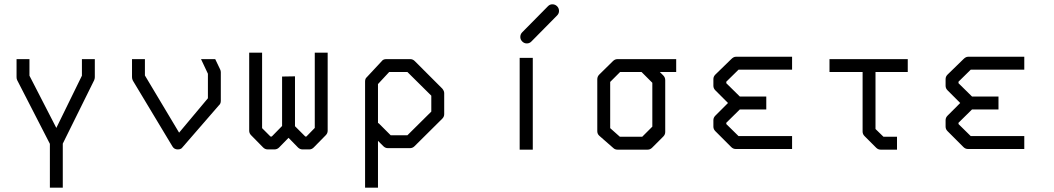

<svg xmlns="http://www.w3.org/2000/svg" viewBox="-20 -745 4900 893"><path d="M57 -470H117V-393L242 -150L361 -393V-470H421V-386Q421 -379.5 418 -372L272 -77V128H212V-76L60 -372Q57 -378 57 -386Z M981 -470 1004 -422Q1007 -416 1007 -409V-276Q1007 -262.5 998 -255L828 -59L823 -54Q816.5 -50 807 -50Q790 -50 782 -64L598 -370Q594 -378 594 -386V-470H654V-394L813 -128L947 -288V-402L915 -470Z M1352 -390V-158L1400 -110H1405L1444 -150V-500H1504V-137Q1504 -125 1495 -116L1439 -59Q1430 -50 1418 -50H1388Q1375 -50 1366 -59L1322 -104L1278 -59Q1269 -50 1256 -50H1226Q1213 -50 1204 -59L1148 -116Q1139 -125 1139 -137V-500H1199V-149L1238 -110H1244L1292 -159V-389Z M1738 -171 1740 -173 1797 -116H1875L1986 -226V-300L1875 -410H1790L1738 -354ZM1738 -90V128H1678V-366Q1678 -379.5 1686 -386L1755 -460Q1762 -470 1776 -470H1888Q1900 -470 1909 -461L2037 -333Q2046 -322 2046 -312V-214Q2046 -202 2037 -193L1908 -65Q1899 -56 1887 -56H1784Q1772 -56 1763 -65Z M2397 -476H2458V-49H2397ZM2400 -573Q2400 -586 2409 -595L2528.5 -716Q2537 -725 2549 -725Q2562 -725 2571 -716Q2580 -707 2580 -694Q2580 -682 2571 -673L2451.5 -552Q2443 -543 2430 -543Q2418 -543 2409 -552Q2400 -561 2400 -573Z M2852 -470H3125V-410H3049L3065 -394Q3074 -385 3074 -372V-131Q3074 -119 3065 -110L3013 -58Q3004 -49 2992 -49H2852Q2840 -49 2832 -57L2768 -113Q2758 -121.5 2758 -135V-376Q2758 -389 2767 -398L2831 -461Q2840 -470 2852 -470ZM2964 -410H2864L2818 -364V-149L2863 -109H2967L3014 -156V-360Z M3664 -52H3402Q3390 -52 3381 -61L3307 -135Q3298 -144 3298 -156V-186Q3298 -198 3307 -207L3366 -266L3307 -325Q3298 -334 3298 -346V-377Q3298 -389 3307 -398L3381 -470Q3392 -481 3402 -481H3664V-421H3415L3358 -365V-358L3421 -296H3544V-236H3421L3358 -174V-168L3415 -112H3664Z M3838 -410V-470H4202V-410H4052V-145L4089 -109H4152V-49H4076Q4064 -49 4055 -58L4001 -112Q3992 -121 3992 -133V-410Z M4744 -52H4482Q4470 -52 4461 -61L4387 -135Q4378 -144 4378 -156V-186Q4378 -198 4387 -207L4446 -266L4387 -325Q4378 -334 4378 -346V-377Q4378 -389 4387 -398L4461 -470Q4472 -481 4482 -481H4744V-421H4495L4438 -365V-358L4501 -296H4624V-236H4501L4438 -174V-168L4495 -112H4744Z"/></svg>

Font: 3270 Nerd Font Mono
Style: Regular
Weight: 400
Monospace: yes
Version: Version 3.0.1;Nerd Fonts 3.0.0